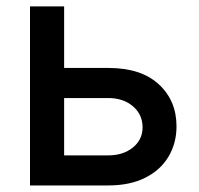

<svg xmlns="http://www.w3.org/2000/svg" viewBox="-20 -565 605 585"><path d="M309.7 0H71.4V-545.5H175.4V-358H309.7Q409.8 -358 463.8 -308.2Q517.8 -258.5 517.8 -180Q517.8 -128.9 493.6 -88.1Q469.5 -47.2 422.9 -23.6Q376.4 0 309.7 0ZM309.7 -91.6Q355.5 -91.6 384.9 -115.6Q414.4 -139.6 414.4 -176.8Q414.4 -216.3 384.9 -241.3Q355.5 -266.3 309.7 -266.3H175.4V-91.6Z"/></svg>

Font: Linik Sans Medium
Style: Regular
Weight: 500
Designer: Rasmus Andersson (font), Cristiano Sobral (main changes)
Foundry: rsms
Version: Version 3.018;June 1, 2022;FontCreator 14.0.0.2814 64-bit; t